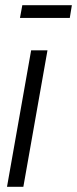

<svg xmlns="http://www.w3.org/2000/svg" viewBox="-20 -720 297 740"><path d="M7 0 100 -526H163L70 0ZM57 -651 66 -700H257L249 -651Z"/></svg>

Font: Archivo ExtraCondensed Light
Style: Italic
Weight: 300
Width: 2
Italic angle: -10°
Designer: Hector Gatti
Foundry: Omnibus-Type
Version: Version 2.001